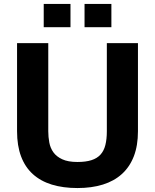

<svg xmlns="http://www.w3.org/2000/svg" viewBox="-20 -931 781 967"><path d="M674.8 -270Q674.8 -197.8 654.1 -144Q633.3 -90.3 594 -54.7Q554.7 -19 498.3 -1.5Q441.9 16.1 370.1 16.1Q297.9 16.1 241.2 -1.2Q184.6 -18.6 145.5 -54Q106.4 -89.4 86.2 -143.1Q65.9 -196.8 65.9 -270V-713.9H223.1V-270Q223.1 -241.2 228.3 -213.4Q233.4 -185.5 249 -163.8Q264.6 -142.1 293.7 -128.7Q322.8 -115.2 370.1 -115.2Q412.1 -115.2 440.4 -124.3Q468.8 -133.3 486.1 -152.3Q503.4 -171.4 510.7 -200.7Q518.1 -230 518.1 -270V-713.9H674.8ZM541 -911.1V-793.9H405.8V-911.1ZM335 -911.1V-793.9H200.2V-911.1Z"/></svg>

Font: XB Khoramshahr
Style: Bold
Weight: 700
Designer: Behnam
Foundry: Irmug
Version: Version 8.005 2009